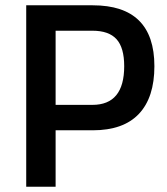

<svg xmlns="http://www.w3.org/2000/svg" viewBox="-20 -705 631 725"><path d="M330 -213H190V0H79V-685H330Q563 -685 563 -455Q563 -337 504.5 -275Q446 -213 330 -213ZM190 -309H329Q449 -309 449 -455Q449 -525 420 -557Q391 -589 329 -589H190Z"/></svg>

Font: TitilliumWebSemiBold
Style: Bold
Weight: 600
Version: Version 1.001;PS 57.000;hotconv 1.0.70;makeotf.lib2.5.55311